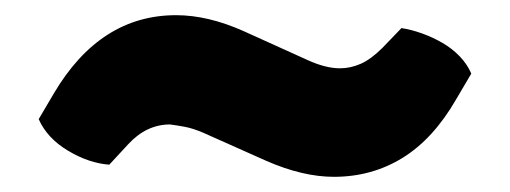

<svg xmlns="http://www.w3.org/2000/svg" viewBox="-20 -426 672 253"><path d="M301 -385 385 -347Q409 -336 428 -336Q442 -336 455.5 -342Q469 -348 484 -363L509 -389Q522 -387 536 -382Q550 -377 563 -369.5Q576 -362 586 -351.5Q596 -341 601 -329L581 -295Q551 -243 510.5 -218Q470 -193 420 -193Q379 -193 331 -214L248 -251Q234 -257 223 -259Q212 -261 204 -262Q173 -262 149 -236L124 -209Q97 -211 69.5 -227.5Q42 -244 31 -269L51 -303Q112 -406 212 -406Q254 -406 301 -385Z"/></svg>

Font: Signika
Style: Bold
Weight: 700
Designer: Anna Giedrys
Foundry: Anna Giedrys
Version: Version 1.001